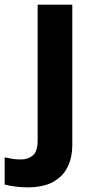

<svg xmlns="http://www.w3.org/2000/svg" viewBox="-84 -566 409 826"><path d="M34 240Q9 240 -18.5 236.5Q-46 233 -64 228V111Q-46 115 -30 117.5Q-14 120 6 120Q36 120 57 103Q78 86 78 37V-546H227V59Q227 109 208 150Q189 191 146.5 215.5Q104 240 34 240Z"/></svg>

Font: Noto Sans Hanifi Rohingya
Style: Regular
Weight: 400
Designer: Monotype Design Team and DaltonMaag
Foundry: Google LLC
Version: Version 2.101